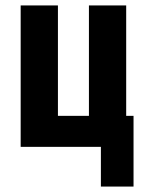

<svg xmlns="http://www.w3.org/2000/svg" viewBox="-20 -540 540 706"><path d="M471 146H351V0H56V-520H193V-114H307V-520H444V-114H471Z"/></svg>

Font: Iosevka Heavy
Style: Regular
Weight: 900
Monospace: yes
Designer: Belleve Invis
Foundry: Belleve Invis
Version: Version 32.5.0; ttfautohint (v1.8.4)